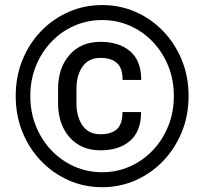

<svg xmlns="http://www.w3.org/2000/svg" viewBox="-20 -741 826 770"><path d="M43 -356Q43 -433.6 69.8 -500Q96.7 -566.4 144.5 -616Q192.4 -665.5 255.1 -693.1Q317.9 -720.7 389.6 -720.7Q461.4 -720.7 524.2 -693.1Q586.9 -665.5 634.5 -616Q682.1 -566.4 709.2 -500Q736.3 -433.6 736.3 -356Q736.3 -278.3 709.2 -211.9Q682.1 -145.5 634.5 -95.7Q586.9 -45.9 524.2 -18.1Q461.4 9.8 389.6 9.8Q317.9 9.8 255.1 -18.1Q192.4 -45.9 144.5 -95.7Q96.7 -145.5 69.8 -211.9Q43 -278.3 43 -356ZM101.6 -356Q101.6 -291 124 -235.4Q146.5 -179.7 186 -138.2Q225.6 -96.7 277.8 -73.5Q330.1 -50.3 389.6 -50.3Q449.2 -50.3 501.2 -73.5Q553.2 -96.7 592.8 -138.2Q632.3 -179.7 654.8 -235.4Q677.2 -291 677.2 -356Q677.2 -420.9 654.8 -476.3Q632.3 -531.7 592.8 -573.2Q553.2 -614.7 501.2 -637.7Q449.2 -660.6 389.6 -660.6Q330.1 -660.6 277.8 -637.7Q225.6 -614.7 186 -573.2Q146.5 -531.7 124 -476.3Q101.6 -420.9 101.6 -356ZM471.2 -291.5H545.9Q545.9 -214.8 502 -176.5Q458 -138.2 382.8 -138.2Q304.7 -138.2 258.8 -190.7Q212.9 -243.2 212.9 -327.1V-384.3Q212.9 -468.3 258.8 -520.8Q304.7 -573.2 382.8 -573.2Q458 -573.2 502.2 -535.2Q546.4 -497.1 546.4 -420.4H471.7Q471.7 -467.8 449 -488.3Q426.3 -508.8 382.8 -508.8Q335.4 -508.8 311 -473.9Q286.6 -439 286.6 -384.8V-327.1Q286.6 -272.5 311 -237.5Q335.4 -202.6 382.8 -202.6Q426.3 -202.6 448.7 -222.9Q471.2 -243.2 471.2 -291.5Z"/></svg>

Font: Vazirmatn UI
Style: Bold
Weight: 700
Designer: Saber Rastikerdar
Foundry: Saber Rastikerdar
Version: Version 33.003